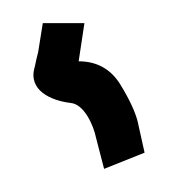

<svg xmlns="http://www.w3.org/2000/svg" viewBox="-20 -118 149 166"><path d="M17 -98 13 -73C12 -69 11 -65 10 -60C4 -40 24 -31 41 -29C53 -28 61 -9 63 1L70 28L105 14L99 -13C97 -21 92 -32 84 -45C76 -58 64 -65 48 -65L53 -98Z"/></svg>

Font: Reckless Catfish
Style: It
Weight: 400
Foundry: Cannot Into Space Fonts
Version: Version 0.2894